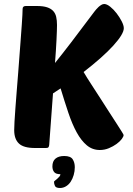

<svg xmlns="http://www.w3.org/2000/svg" viewBox="-20 -740 663 960"><path d="M598 -65Q598 -57 588.5 -44.5Q579 -32 562.5 -20Q546 -8 524.5 1Q503 10 479 10Q442 10 414 -13.5Q386 -37 363.5 -78Q341 -119 322 -175.5Q303 -232 283 -298L245 -273L226 -15Q225 -7 222 -3.5Q219 0 210 0H155Q98 0 74.5 -22.5Q51 -45 51 -89Q51 -103 52.5 -131.5Q54 -160 57 -198.5Q60 -237 63.5 -283Q67 -329 71 -377Q78 -473 82.5 -529Q87 -585 89 -617.5Q91 -650 92 -665.5Q93 -681 93 -695Q93 -710 109 -710H164Q196 -710 215.5 -703.5Q235 -697 246 -685Q257 -673 261 -655.5Q265 -638 265 -615Q265 -592 262.5 -540.5Q260 -489 255 -425Q289 -467 336.5 -529Q384 -591 452 -682Q455 -686 460.5 -692.5Q466 -699 472.5 -705Q479 -711 486.5 -715.5Q494 -720 501 -720Q514 -720 531 -706.5Q548 -693 563 -673.5Q578 -654 588.5 -633.5Q599 -613 599 -599Q599 -570 547 -512.5Q495 -455 398 -380Q415 -351 437 -317.5Q459 -284 481 -249.5Q503 -215 524 -182.5Q545 -150 561.5 -124.5Q578 -99 588 -83Q598 -67 598 -65ZM282 131Q259 131 250.5 120Q242 109 242 92Q242 66 257.5 53Q273 40 301 40Q333 40 343.5 56.5Q354 73 354 96Q354 116 348.5 135Q343 154 333.5 168.5Q324 183 310 191.5Q296 200 280 200Q260 200 255 190Q250 180 250 168Q250 167 255 163Q260 159 266 154Q272 149 277 143Q282 137 282 131Z"/></svg>

Font: Poetsen One
Style: Regular
Weight: 400
Designer: Pablo Impallari, Rodrigo Fuenzalida
Foundry: Pablo Impallari, Rodrigo Fuenzalida
Version: Version 1.001; ttfautohint (v0.93) -l 8 -r 50 -G 200 -x 14 -